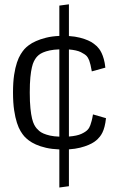

<svg xmlns="http://www.w3.org/2000/svg" viewBox="-20 -668 542 872"><path d="M249.5 183.6V10.7Q215.3 9.3 189 3.2Q162.6 -2.9 143.1 -11.7Q123.5 -20.5 110.6 -30.5Q97.7 -40.5 90.3 -48.8Q82.5 -57.6 73.5 -72.3Q64.5 -86.9 56.9 -110.4Q49.3 -133.8 44.2 -167.5Q39.1 -201.2 39.1 -248.5Q39.1 -294.9 44.2 -328.1Q49.3 -361.3 57.1 -384.3Q64.9 -407.2 74 -421.6Q83 -436 90.8 -444.8Q98.1 -453.1 111.1 -462.9Q124 -472.7 143.6 -481.4Q163.1 -490.2 189.5 -496.8Q215.8 -503.4 249.5 -504.9V-642.6L293 -648.4V-504.4Q321.8 -502.4 343.3 -496.8Q364.7 -491.2 380.1 -484.4Q395.5 -477.5 405 -470.2Q414.6 -462.9 419.9 -458Q424.8 -453.1 430.4 -445.8Q436 -438.5 441.4 -427.2Q446.8 -416 451.4 -399.9Q456.1 -383.8 458.5 -360.8L397 -343.8Q394 -361.3 391.1 -373.3Q388.2 -385.3 385.3 -393.1Q382.3 -400.9 379.4 -405.5Q376.5 -410.2 374 -413.1Q365.7 -421.9 347.2 -431.2Q328.6 -440.4 293 -443.4V-47.9Q330.1 -50.8 349.9 -60.1Q369.6 -69.3 378.4 -79.1Q381.3 -82 384.3 -86.7Q387.2 -91.3 390.1 -99.1Q393.1 -106.9 396.2 -118.9Q399.4 -130.9 402.3 -148.4L461.4 -131.3Q459 -108.9 454.8 -93Q450.7 -77.1 445.1 -65.9Q439.5 -54.7 433.6 -47.6Q427.7 -40.5 422.9 -35.6Q417.5 -30.3 407.7 -23.4Q397.9 -16.6 382.1 -9.8Q366.2 -2.9 344.2 2.7Q322.3 8.3 293 10.3V177.7ZM146 -85.4Q150.9 -79.6 158.2 -73.2Q165.5 -66.9 177.7 -61.5Q189.9 -56.2 207.3 -52.2Q224.6 -48.3 249.5 -47.4V-443.8Q223.6 -442.9 205.8 -439Q188 -435.1 175.5 -429.7Q163.1 -424.3 155.8 -418Q148.4 -411.6 144 -405.8Q139.2 -399.4 134 -389.4Q128.9 -379.4 124.8 -361.8Q120.6 -344.2 117.9 -316.7Q115.2 -289.1 115.2 -247.6Q115.2 -204.6 118.2 -176.3Q121.1 -147.9 125.5 -129.9Q129.9 -111.8 135.3 -101.8Q140.6 -91.8 146 -85.4Z"/></svg>

Font: Metrophobic
Style: Regular
Weight: 400
Designer: vernon adams
Foundry: vernon adams
Version: Version 1.000